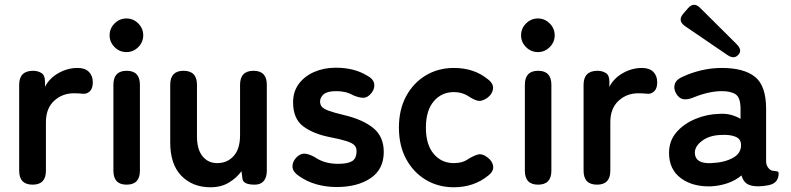

<svg xmlns="http://www.w3.org/2000/svg" viewBox="-20 -780 3340 811"><path d="M118 0Q61 0 61 -59V-422Q61 -481 120 -481Q140 -481 155 -471.5Q170 -462 170 -436V-413Q188 -449 226.5 -471Q265 -493 308 -493Q339 -493 355.5 -476.5Q372 -460 372 -432Q372 -406 359 -394Q346 -382 329 -384Q321 -385 312 -385.5Q303 -386 292 -386Q243 -386 208.5 -354Q174 -322 174 -264V-59Q174 0 118 0Z M515 0Q459 0 459 -59V-422Q459 -481 515 -481Q571 -481 571 -422V-59Q571 0 515 0ZM514 -560Q485 -560 464 -581Q443 -602 443 -631Q443 -660 464 -681Q485 -702 514 -702Q543 -702 564 -681Q585 -660 585 -631Q585 -602 564 -581Q543 -560 514 -560Z M869 11Q794 11 746.5 -37Q699 -85 699 -179V-422Q699 -481 755 -481Q812 -481 812 -422V-204Q812 -149 835.5 -120Q859 -91 897 -91Q940 -91 967 -121Q994 -151 994 -209V-422Q994 -481 1051 -481Q1107 -481 1107 -422V-59Q1107 -31 1094 -15.5Q1081 0 1056 0Q1006 0 1004 -26L1000 -57Q981 -30 948 -9.5Q915 11 869 11Z M1402 10Q1357 10 1316.5 -1.5Q1276 -13 1242 -37Q1217 -54 1215.5 -74.5Q1214 -95 1231 -114Q1248 -132 1266.5 -131Q1285 -130 1310 -116Q1350 -88 1408 -88Q1449 -88 1467.5 -99.5Q1486 -111 1486 -142Q1486 -157 1477 -166.5Q1468 -176 1443.5 -184Q1419 -192 1372 -201Q1302 -215 1260 -247Q1218 -279 1218 -348Q1218 -393 1242 -425.5Q1266 -458 1307 -476Q1348 -494 1398 -494Q1476 -494 1530 -461Q1557 -447 1560.5 -426.5Q1564 -406 1549 -387Q1533 -367 1514.5 -367Q1496 -367 1471 -378Q1455 -387 1437.5 -391Q1420 -395 1400 -395Q1363 -395 1347.5 -382Q1332 -369 1332 -351Q1332 -338 1339.5 -329Q1347 -320 1369 -312Q1391 -304 1433 -294Q1513 -275 1557 -239Q1601 -203 1601 -138Q1601 -65 1545.5 -27.5Q1490 10 1402 10Z M1897 11Q1831 11 1778.5 -20.5Q1726 -52 1695.5 -108.5Q1665 -165 1665 -241Q1665 -317 1695.5 -373.5Q1726 -430 1778.5 -461.5Q1831 -493 1897 -493Q1983 -493 2041 -445Q2065 -427 2062.5 -405Q2060 -383 2039 -367Q2017 -352 2001.5 -354Q1986 -356 1961 -372Q1933 -391 1897 -391Q1845 -391 1812 -352Q1779 -313 1779 -241Q1779 -169 1812 -130Q1845 -91 1897 -91Q1934 -91 1959 -109Q1982 -123 1999.5 -127.5Q2017 -132 2038 -116Q2060 -100 2063 -78.5Q2066 -57 2043 -39Q1982 11 1897 11Z M2253 0Q2197 0 2197 -59V-422Q2197 -481 2253 -481Q2309 -481 2309 -422V-59Q2309 0 2253 0ZM2252 -560Q2223 -560 2202 -581Q2181 -602 2181 -631Q2181 -660 2202 -681Q2223 -702 2252 -702Q2281 -702 2302 -681Q2323 -660 2323 -631Q2323 -602 2302 -581Q2281 -560 2252 -560Z M2502 0Q2445 0 2445 -59V-422Q2445 -481 2504 -481Q2524 -481 2539 -471.5Q2554 -462 2554 -436V-413Q2572 -449 2610.5 -471Q2649 -493 2692 -493Q2723 -493 2739.5 -476.5Q2756 -460 2756 -432Q2756 -406 2743 -394Q2730 -382 2713 -384Q2705 -385 2696 -385.5Q2687 -386 2676 -386Q2627 -386 2592.5 -354Q2558 -322 2558 -264V-59Q2558 0 2502 0Z M2985 7Q2907 10 2856.5 -27Q2806 -64 2806 -134Q2806 -185 2837 -221Q2868 -257 2917 -277.5Q2966 -298 3018 -299Q3044 -301 3067 -295Q3090 -289 3108 -278V-320Q3108 -367 3088 -381Q3068 -395 3029 -395Q3001 -395 2970.5 -388Q2940 -381 2911 -369Q2885 -358 2866.5 -361Q2848 -364 2836 -385Q2824 -406 2830.5 -425.5Q2837 -445 2864 -456Q2900 -473 2942.5 -483Q2985 -493 3029 -493Q3122 -493 3169 -455.5Q3216 -418 3216 -320V-99Q3216 -89 3218.5 -83Q3221 -77 3223 -74Q3232 -61 3242.5 -59Q3253 -57 3261 -56.5Q3269 -56 3269 -47Q3269 -29 3259.5 -16Q3250 -3 3228 2Q3205 7 3183 7Q3152 7 3135.5 -3.5Q3119 -14 3112 -39Q3087 -18 3054 -6.5Q3021 5 2985 7ZM2983 -91Q3039 -93 3075.5 -113Q3112 -133 3110 -170Q3109 -194 3085.5 -203Q3062 -212 3027 -210Q2978 -209 2946 -185.5Q2914 -162 2915 -133Q2917 -88 2983 -91ZM3099 -549Q3081 -528 3052 -548L2873 -670Q2841 -693 2866 -722L2885 -744Q2910 -774 2937 -747L3091 -594Q3117 -568 3099 -549Z"/></svg>

Font: Zen Maru Gothic
Style: Bold
Weight: 700
Designer: Yoshimichi Ohira
Foundry: Positype
Version: Version 1.001